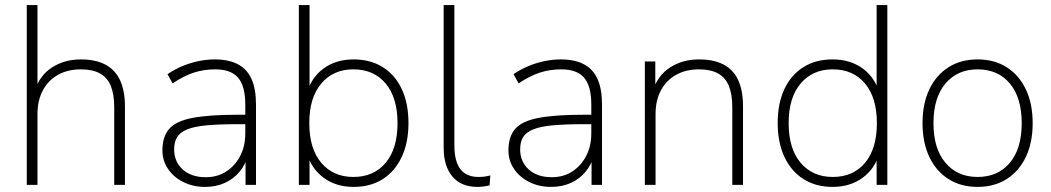

<svg xmlns="http://www.w3.org/2000/svg" viewBox="-20 -725 4123 753"><path d="M85 0V-705H127V-366H115Q135 -429 184 -460.5Q233 -492 297 -492Q355 -492 393.5 -471.5Q432 -451 451 -410Q470 -369 470 -308V0H428V-304Q428 -355 414.5 -388Q401 -421 372 -437Q343 -453 297 -453Q246 -453 207.5 -431.5Q169 -410 148 -370.5Q127 -331 127 -278V0Z M784 8Q737 8 699 -11Q661 -30 639 -62.5Q617 -95 617 -135Q617 -189 643.5 -219.5Q670 -250 734.5 -262.5Q799 -275 912 -275H953V-238H914Q840 -238 791 -233.5Q742 -229 714 -217.5Q686 -206 674.5 -187Q663 -168 663 -139Q663 -91 696.5 -60.5Q730 -30 787 -30Q833 -30 867.5 -52.5Q902 -75 922 -113.5Q942 -152 942 -201V-315Q942 -387 914 -420Q886 -453 824 -453Q779 -453 739.5 -440Q700 -427 657 -398L637 -434Q663 -452 693.5 -465Q724 -478 757 -485Q790 -492 822 -492Q877 -492 913 -473Q949 -454 966.5 -415Q984 -376 984 -315V0H943V-121H954Q944 -81 920 -52Q896 -23 861.5 -7.5Q827 8 784 8Z M1367 8Q1297 8 1248.5 -28.5Q1200 -65 1183 -126H1194V0H1152V-705H1194V-358H1183Q1200 -420 1248.5 -456Q1297 -492 1367 -492Q1433 -492 1481.5 -461.5Q1530 -431 1556 -375Q1582 -319 1582 -242Q1582 -166 1555.5 -109.5Q1529 -53 1481 -22.5Q1433 8 1367 8ZM1366 -31Q1446 -31 1492.5 -86.5Q1539 -142 1539 -242Q1539 -342 1492.5 -397.5Q1446 -453 1366 -453Q1287 -453 1240 -397.5Q1193 -342 1193 -242Q1193 -142 1240 -86.5Q1287 -31 1366 -31Z M1852 8Q1789 8 1754.5 -32.5Q1720 -73 1720 -146V-705H1762V-153Q1762 -113 1772.5 -85.5Q1783 -58 1804 -44.5Q1825 -31 1856 -31Q1869 -31 1880.5 -32.5Q1892 -34 1903 -37L1900 2Q1887 5 1875 6.5Q1863 8 1852 8Z M2141 8Q2094 8 2056 -11Q2018 -30 1996 -62.5Q1974 -95 1974 -135Q1974 -189 2000.5 -219.5Q2027 -250 2091.5 -262.5Q2156 -275 2269 -275H2310V-238H2271Q2197 -238 2148 -233.5Q2099 -229 2071 -217.5Q2043 -206 2031.5 -187Q2020 -168 2020 -139Q2020 -91 2053.5 -60.5Q2087 -30 2144 -30Q2190 -30 2224.5 -52.5Q2259 -75 2279 -113.5Q2299 -152 2299 -201V-315Q2299 -387 2271 -420Q2243 -453 2181 -453Q2136 -453 2096.5 -440Q2057 -427 2014 -398L1994 -434Q2020 -452 2050.5 -465Q2081 -478 2114 -485Q2147 -492 2179 -492Q2234 -492 2270 -473Q2306 -454 2323.5 -415Q2341 -376 2341 -315V0H2300V-121H2311Q2301 -81 2277 -52Q2253 -23 2218.5 -7.5Q2184 8 2141 8Z M2509 0V-484H2550V-366H2539Q2559 -429 2608 -460.5Q2657 -492 2721 -492Q2779 -492 2817.5 -472Q2856 -452 2875 -411Q2894 -370 2894 -308V0H2852V-304Q2852 -355 2838.5 -388Q2825 -421 2796 -437Q2767 -453 2721 -453Q2670 -453 2631.5 -431.5Q2593 -410 2572 -370.5Q2551 -331 2551 -278V0Z M3245 8Q3180 8 3131.5 -22.5Q3083 -53 3056.5 -109.5Q3030 -166 3030 -242Q3030 -319 3056 -375Q3082 -431 3130.5 -461.5Q3179 -492 3245 -492Q3315 -492 3364 -456Q3413 -420 3429 -358H3418V-705H3460V0H3418V-126H3429Q3413 -65 3364 -28.5Q3315 8 3245 8ZM3246 -31Q3326 -31 3372.5 -86.5Q3419 -142 3419 -242Q3419 -342 3372.5 -397.5Q3326 -453 3246 -453Q3167 -453 3120 -397.5Q3073 -342 3073 -242Q3073 -142 3120 -86.5Q3167 -31 3246 -31Z M3814 8Q3748 8 3699.5 -23Q3651 -54 3624.5 -110Q3598 -166 3598 -242Q3598 -318 3624.5 -374Q3651 -430 3699.5 -461Q3748 -492 3814 -492Q3880 -492 3928.5 -461Q3977 -430 4003.5 -374Q4030 -318 4030 -242Q4030 -166 4003.5 -110Q3977 -54 3928.5 -23Q3880 8 3814 8ZM3814 -31Q3894 -31 3940.5 -86.5Q3987 -142 3987 -242Q3987 -342 3940.5 -397.5Q3894 -453 3814 -453Q3735 -453 3688 -397.5Q3641 -342 3641 -242Q3641 -142 3688 -86.5Q3735 -31 3814 -31Z"/></svg>

Font: Nunito Sans 12pt ExtraLight
Style: Regular
Weight: 200
Designer: Vernon Adams
Foundry: Vernon Adams
Version: Version 3.101;gftools[0.9.27]